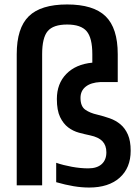

<svg xmlns="http://www.w3.org/2000/svg" viewBox="-20 -831 627 861"><path d="M55 -588Q55 -705 109 -758Q163 -811 281 -811Q399 -811 453.5 -758Q508 -705 508 -588V-463H430Q388 -461 364.5 -442.5Q341 -424 341 -392Q341 -354 362.5 -339Q384 -324 416 -317Q445 -310 472 -300.5Q499 -291 520 -273.5Q541 -256 553.5 -227.5Q566 -199 566 -155Q566 -78 516.5 -34Q467 10 380 10Q346 10 310 4Q274 -2 232 -14V-101Q264 -90 302.5 -83Q341 -76 376 -76Q415 -76 436 -95Q457 -114 457 -148Q457 -179 439.5 -197.5Q422 -216 384 -224Q360 -229 334 -236Q308 -243 286 -259.5Q264 -276 249.5 -306Q235 -336 235 -387Q235 -456 277.5 -499.5Q320 -543 394 -550V-588Q394 -661 368.5 -691Q343 -721 281 -721Q219 -721 194 -691.5Q169 -662 169 -588V0H55Z"/></svg>

Font: Encode Sans Compressed
Style: SemiBold
Weight: 600
Designer: Pablo Impallari, Andres Torresi
Foundry: Pablo Impallari, Andres Torresi
Version: Version 1.000; ttfautohint (v1.00) -l 8 -r 50 -G 200 -x 14 -